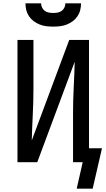

<svg xmlns="http://www.w3.org/2000/svg" viewBox="-20 -975 640 1154"><path d="M300 -815Q279 -815 258.5 -817.5Q238 -820 219 -827.5Q200 -835 183 -847.5Q166 -860 154.5 -877Q143 -894 138 -914Q133 -934 133 -955H227Q227 -942 233 -929.5Q239 -917 249.5 -909.5Q260 -902 273.5 -899.5Q287 -897 300 -897Q313 -897 326.5 -899.5Q340 -902 350.5 -909.5Q361 -917 367 -929.5Q373 -942 373 -955H467Q467 -934 462 -914Q457 -894 445.5 -877Q434 -860 417 -847.5Q400 -835 381 -827.5Q362 -820 341.5 -817.5Q321 -815 300 -815ZM441 159 477 0H419V-294Q419 -372 423 -449Q427 -526 429 -604L204 0H85V-735H181V-441Q181 -363 177 -286Q173 -209 171 -131L396 -735H515V-84H593L537 159Z"/></svg>

Font: Iosevka Custom Medium Extended
Style: Regular
Weight: 500
Width: 7
Monospace: yes
Designer: Belleve Invis
Foundry: Belleve Invis
Version: Version 11.2.4; ttfautohint (v1.8.4)